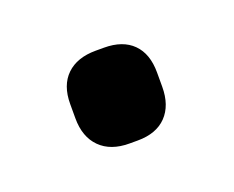

<svg xmlns="http://www.w3.org/2000/svg" viewBox="-40 -424 294 241"><g transform="rotate(-20 106.5 -304.0)"><path d="M101 -242Q76 -242 62 -256Q48 -270 48 -295V-314Q48 -339 62 -352.5Q76 -366 101 -366H112Q137 -366 150.5 -352.5Q164 -339 164 -314V-295Q164 -270 150.5 -256Q137 -242 112 -242Z"/></g></svg>

Font: Quicksand Light SemiBold
Style: Regular
Weight: 600
Version: Version 3.004